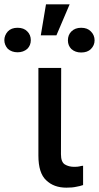

<svg xmlns="http://www.w3.org/2000/svg" viewBox="-104 -858 456 885"><path d="M195 -100Q213 -89 238 -89Q254 -89 262 -91Q266 -92 270.5 -93Q275 -94 279 -94V-5Q265 0 247 3Q230 7 202 7Q144 7 109 -27Q73 -60 73 -141V-545H178L177 -147Q177 -111 195 -100ZM217 -838 156 -695H84L108 -838ZM225 -713Q242 -730 270 -730Q299 -730 315 -713Q332 -696 332 -672Q332 -649 315 -632Q299 -616 270 -616Q243 -616 225 -632Q209 -648 209 -672Q209 -697 225 -713ZM-68 -713Q-52 -730 -23 -730Q6 -730 22 -713Q38 -697 38 -673Q38 -649 22 -633Q4 -617 -23 -617Q-50 -617 -68 -633Q-84 -651 -84 -673Q-84 -695 -68 -713Z"/></svg>

Font: Sinter Medium
Style: Regular
Weight: 500
Foundry: Adobe & rsms
Version: Version 1.000